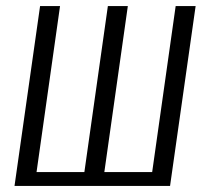

<svg xmlns="http://www.w3.org/2000/svg" viewBox="-20 -611 678 631"><path d="M27.7 0 111.7 -591H177.3L100.1 -45.5H257.3L334.5 -591H400.1L322.9 -45.5H480.1L557.3 -591H622.9L538.9 0Z"/></svg>

Font: Alumni Sans SC Thin
Style: Italic
Weight: 100
Italic angle: -8°
Designer: Robert E. Leuschke
Foundry: Robert E. Leuschke
Version: Version 1.016